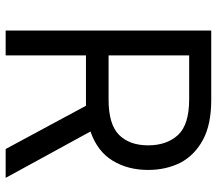

<svg xmlns="http://www.w3.org/2000/svg" viewBox="-64 -703 767 679"><g transform="rotate(90 319.5 -363.5)"><path d="M474 -698Q528 -669 555 -619Q581 -567 581 -504Q581 -432 548 -378Q515 -324 445 -300L609 0H507L354 -284H335H176V0H88V-727H334Q420 -727 474 -698ZM457 -401Q494 -438 494 -504Q494 -570 457 -610Q420 -649 331 -649H176V-364H332Q420 -364 457 -401Z"/></g></svg>

Font: Sinter
Style: Regular
Weight: 400
Foundry: Adobe & rsms
Version: Version 1.000